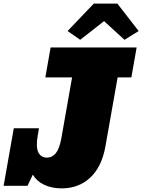

<svg xmlns="http://www.w3.org/2000/svg" viewBox="-57 -1044 799 1079"><path d="M290 14.6Q233.9 14.6 191.2 -5.6Q148.4 -25.9 127.4 -62.5L97.7 0H-36.6L20.5 -323.2H162.1L154.8 -281.2Q144 -217.8 158.4 -188Q172.9 -158.2 207 -158.2Q236.8 -158.2 257.1 -183.6Q277.3 -209 287.6 -266.1L348.1 -608.9H197.8L227.5 -777.3H710.9L681.2 -608.9H604L535.6 -222.2Q515.1 -106.4 450.2 -45.9Q385.3 14.6 290 14.6ZM393.6 -820.3 322.8 -869.6 470.2 -1023.9H602.5L722.2 -869.6L642.6 -820.3L527.8 -925.3Z"/></svg>

Font: Bevan
Style: Italic
Weight: 400
Italic angle: -10°
Designer: Vernon Adams
Foundry: Vernon Adams
Version: Version 2.100; ttfautohint (v1.8.3)